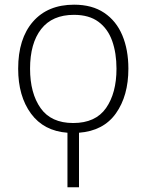

<svg xmlns="http://www.w3.org/2000/svg" viewBox="-20 -561 626 820"><path d="M296.4 -541Q373.5 -541 425 -506.3Q476.6 -471.7 502.4 -410.2Q528.3 -348.6 528.3 -267.6Q528.3 -151.9 475.1 -76.9Q421.9 -2 317.4 5.9V238.8H268.1V5.9Q167 -1.5 112.3 -75.9Q57.6 -150.4 57.6 -267.6Q57.6 -396 120.8 -468.5Q184.1 -541 296.4 -541ZM295.9 -497.6Q203.1 -497.6 155.8 -436.8Q108.4 -376 108.4 -267.6Q108.4 -163.1 153.3 -99.4Q198.2 -35.6 292.5 -35.6Q388.2 -35.6 432.9 -99.6Q477.5 -163.6 477.5 -267.6Q477.5 -334.5 459 -386.5Q440.4 -438.5 400.4 -468Q360.4 -497.6 295.9 -497.6Z"/></svg>

Font: Open Sans Light
Style: Regular
Weight: 300
Designer: Monotype Design Team
Foundry: Monotype Imaging Inc.
Version: Version 3.000; ttfautohint (v1.8.4)